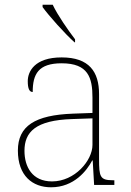

<svg xmlns="http://www.w3.org/2000/svg" viewBox="-20 -786 557 816"><path d="M297 -606H299V-619C270 -657 225 -721 204 -766H161V-756C186 -721 256 -642 297 -606ZM197 10C295 10 349 -61 372 -104H374L380 0H466V-20H459C405 -20 401 -35 401 -110V-386C401 -481 359 -542 242 -542C127 -542 98 -482 98 -441C98 -409 105 -395 119 -395C119 -471 143 -517 242 -517C355 -517 373 -456 373 -371V-306L290 -303C129 -297 56 -251 56 -146C56 -39 118 10 197 10ZM201 -15C117 -15 84 -77 84 -145C84 -225 131 -275 287 -280L373 -283V-170C373 -104 298 -15 201 -15Z"/></svg>

Font: Noto Serif Sinhala Thin
Style: Regular
Weight: 100
Designer: Jelle Bosma - Monotype Design Team
Foundry: Monotype Imaging Inc.
Version: Version 2.007